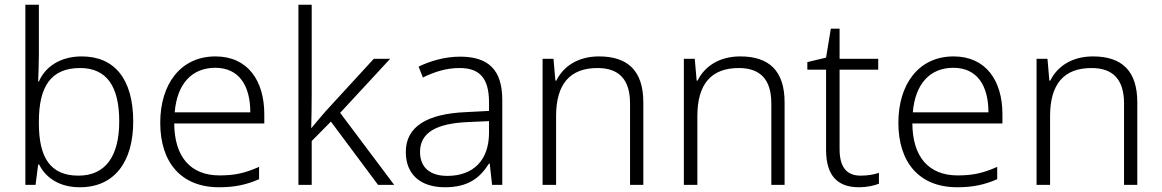

<svg xmlns="http://www.w3.org/2000/svg" viewBox="-20 -780 4901 810"><path d="M144 -550V-760H87V0H130L141 -86H145C172 -32 228 10 317 10C464 10 542 -99 542 -267C542 -448 462 -542 325 -542C233 -542 170 -497 144 -436H141C142 -463 144 -512 144 -550ZM318 -493C429 -493 483 -417 483 -268C483 -121 425 -39 311 -39C191 -39 144 -117 144 -260V-267C144 -414 194 -493 318 -493Z M889 -542C741 -542 656 -424 656 -262C656 -95 744 10 904 10C972 10 1020 -1 1073 -24V-76C1014 -50 972 -40 906 -40C784 -40 716 -118 715 -259H1095V-298C1095 -440 1025 -542 889 -542ZM888 -494C989 -494 1036 -418 1036 -306H717C727 -427 790 -494 888 -494Z M1295 -374V-760H1239V0H1295V-185L1376 -267L1575 0H1643L1415 -304L1626 -532H1557L1355 -312C1335 -290 1312 -261 1294 -240H1293C1294 -284 1295 -332 1295 -374Z M1921 -541C1857 -541 1796 -523 1746 -499L1764 -453C1815 -478 1864 -493 1919 -493C2000 -493 2043 -454 2043 -349V-312L1946 -307C1780 -300 1692 -245 1692 -139C1692 -43 1755 10 1857 10C1956 10 2005 -30 2043 -90H2046L2056 0H2099V-358C2099 -485 2041 -541 1921 -541ZM1953 -265 2043 -269V-217C2042 -105 1978 -38 1867 -38C1795 -38 1752 -73 1752 -139C1752 -219 1818 -259 1953 -265Z M2507 -542C2417 -542 2356 -499 2327 -440H2323L2315 -532H2269V0H2326V-290C2326 -425 2384 -493 2501 -493C2590 -493 2638 -446 2638 -344V0H2694V-348C2694 -482 2628 -542 2507 -542Z M3103 -542C3013 -542 2952 -499 2923 -440H2919L2911 -532H2865V0H2922V-290C2922 -425 2980 -493 3097 -493C3186 -493 3234 -446 3234 -344V0H3290V-348C3290 -482 3224 -542 3103 -542Z M3611 -39C3550 -39 3522 -77 3522 -151V-486H3685V-532H3522V-659H3485L3465 -537L3386 -518V-486H3465V-148C3465 -37 3515 10 3604 10C3637 10 3668 3 3688 -5V-51C3669 -44 3641 -39 3611 -39Z M4003 -542C3855 -542 3770 -424 3770 -262C3770 -95 3858 10 4018 10C4086 10 4134 -1 4187 -24V-76C4128 -50 4086 -40 4020 -40C3898 -40 3830 -118 3829 -259H4209V-298C4209 -440 4139 -542 4003 -542ZM4002 -494C4103 -494 4150 -418 4150 -306H3831C3841 -427 3904 -494 4002 -494Z M4591 -542C4501 -542 4440 -499 4411 -440H4407L4399 -532H4353V0H4410V-290C4410 -425 4468 -493 4585 -493C4674 -493 4722 -446 4722 -344V0H4778V-348C4778 -482 4712 -542 4591 -542Z"/></svg>

Font: Noto Sans Khmer UI Light
Style: Regular
Weight: 300
Designer: Danh Hong and the Monotype Design Team
Foundry: Monotype Imaging Inc.
Version: Version 2.002